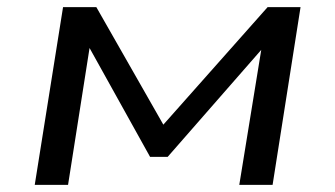

<svg xmlns="http://www.w3.org/2000/svg" viewBox="-20 -516 936 536"><path d="M77 0 156 -496H249L436 -168L727 -496H819L741 0H648L710 -381H713L448 -78H399L230 -382L170 0Z"/></svg>

Font: Nunito Sans 7pt Expanded
Style: Italic
Weight: 400
Width: 7
Italic angle: -9°
Designer: Vernon Adams
Foundry: Vernon Adams
Version: Version 3.101;gftools[0.9.27]